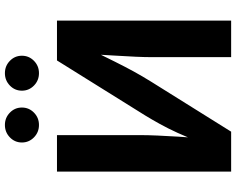

<svg xmlns="http://www.w3.org/2000/svg" viewBox="-112 -874 985 802"><g transform="rotate(-90 381.0 -472.5)"><path d="M696.4 0H543.8V-334.4Q543.8 -359.4 545.5 -398.6Q547.3 -437.8 550.3 -486.3Q553.3 -534.9 556.3 -587.5H575.2Q546.1 -528.1 524.6 -485.1Q503.2 -442.2 483.9 -406.9Q464.6 -371.7 441.1 -333.9L232.5 0H65.7V-727.5H218.1V-378.3Q218.1 -349.2 216.3 -307.1Q214.5 -265 211.6 -219.3Q208.7 -173.6 205.4 -132.9H190.1Q209.2 -183.7 227.8 -224.2Q246.4 -264.8 264.7 -297.8Q283 -330.9 300.3 -359.2L530 -727.5H696.4ZM476.8 -802.7Q446.6 -802.7 425.1 -823.6Q403.7 -844.6 403.7 -873.9Q403.7 -903.5 425.1 -924.2Q446.6 -945 476.8 -945Q507.1 -945 528.4 -924.2Q549.7 -903.5 549.7 -874Q549.7 -844.5 528.4 -823.6Q507.1 -802.7 476.8 -802.7ZM260.5 -802.7Q230.2 -802.7 208.7 -823.6Q187.3 -844.6 187.3 -873.9Q187.3 -903.5 208.7 -924.2Q230.2 -945 260.5 -945Q290.7 -945 312 -924.2Q333.3 -903.5 333.3 -874Q333.3 -844.5 312 -823.6Q290.7 -802.7 260.5 -802.7Z"/></g></svg>

Font: Adwaita Sans
Style: Regular
Weight: 400
Designer: Rasmus Andersson
Foundry: rsms
Version: Version 4.001;git-9221beed3